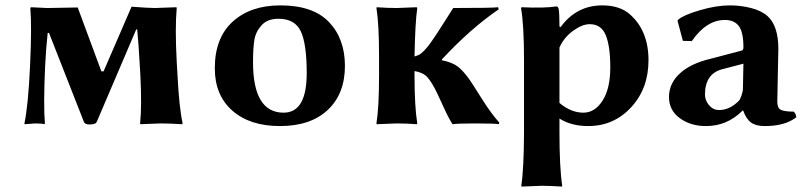

<svg xmlns="http://www.w3.org/2000/svg" viewBox="-20 -459 2989 714"><path d="M147.9 -214.8Q141.1 -67.9 147 0L145 2.9Q135.3 0 110.8 0Q110.8 0 71.8 2.9L70.8 0Q85 -66.9 91.8 -214.8Q98.6 -360.8 92.8 -429.2L95.2 -432.1Q95.2 -432.1 154.8 -429.2L269 -431.2L356.9 -193.8H365.2L469.2 -434.1Q533.2 -429.2 556.2 -429.2Q556.2 -429.2 636.2 -432.1L637.2 -429.2Q630.4 -356 637.2 -229L640.1 -179.2Q646 -60.1 659.2 0L657.2 2.9Q611.3 0 577.1 0Q577.1 0 502 2.9L501 0Q507.8 -64.9 502 -179.2L499 -229Q495.1 -300.8 490.2 -349.1L486.8 -350.1L339.8 -5.9Q335.9 3.9 313 3.9Q295.9 3.9 292 -5.9L162.1 -336.9L157.2 -335.9Q150.9 -275.9 147.9 -214.8Z M778.8 -205.1Q778.8 -317.9 845.2 -378.4Q911.6 -439 1022.9 -439Q1144 -439 1203.4 -377Q1262.7 -314.9 1262.7 -213.9Q1262.7 -109.9 1198.7 -50Q1134.8 9.8 1021 9.8Q909.2 9.8 844 -47.6Q778.8 -105 778.8 -205.1ZM1015.6 -389.2Q974.6 -389.2 952.6 -365Q930.7 -340.8 925.8 -309.8Q920.9 -278.8 920.9 -228Q920.9 -40 1034.7 -40Q1120.6 -40 1120.6 -187Q1120.6 -295.9 1098.6 -342.5Q1076.7 -389.2 1015.6 -389.2Z M1623.5 -238.3V-234.9Q1662.1 -227.1 1682.4 -211.4Q1702.6 -195.8 1725.6 -163.6Q1736.3 -148.4 1771 -93Q1805.7 -37.6 1836.9 -2.9L1834.5 2.9Q1822.3 0 1745.6 0Q1683.6 0 1662.6 2.9Q1650.4 -17.1 1641.1 -36.1Q1631.8 -55.2 1621.3 -78.6Q1610.8 -102.1 1605.5 -112.8Q1585.4 -154.3 1569.3 -171.9Q1553.2 -189.5 1521.5 -194.8V-179.2Q1521.5 -63 1531.7 0L1529.8 2.9Q1489.7 0 1455.6 0L1380.9 2.9L1379.9 0Q1389.6 -60.1 1389.6 -179.2V-248V-250Q1389.6 -369.1 1379.9 -429.2L1380.9 -432.1Q1420.9 -429.2 1455.6 -429.2L1529.8 -432.1L1531.7 -429.2Q1523.9 -376 1521.5 -250V-249Q1536.1 -252.9 1543.9 -258.8Q1562 -272.9 1580.8 -299.1Q1599.6 -325.2 1626.2 -367.7Q1652.8 -410.2 1665.5 -429.2Q1813.5 -429.2 1832.5 -432.1L1834.5 -424.3Q1730 -353 1623.5 -238.3Z M2060.5 -282.2V-76.2Q2103.5 -40 2149.4 -40Q2192.4 -40 2220.9 -85Q2249.5 -129.9 2249.5 -208Q2249.5 -287.1 2232.7 -328.1Q2215.8 -369.1 2172.9 -369.1Q2145 -369.1 2110.8 -344.2Q2076.7 -319.3 2060.5 -282.2ZM2064.5 -357.9Q2123.5 -439 2219.7 -439Q2283.7 -439 2321.3 -406.7Q2391.6 -345.7 2391.6 -234.9Q2391.6 -129.9 2327.1 -60.1Q2262.7 9.8 2167.5 9.8Q2104.5 9.8 2060.5 -18.1V32.2Q2060.5 165 2070.8 231.9L2068.8 234.9Q2027.8 231.9 1993.7 231.9L1919.4 234.9L1918.5 231.9Q1928.2 168.9 1928.7 32.2V-234.9Q1928.7 -367.7 1917.5 -429.2L1919.4 -432.1Q2004.4 -428.2 2048.8 -435.1Q2055.7 -435.1 2057.6 -424.8Q2060.5 -409.2 2060.5 -360.8Z M2744.6 -222.2 2664.6 -201.2Q2601.6 -184.1 2601.6 -106.9Q2601.6 -85.9 2616.7 -67.9Q2631.8 -49.8 2653.8 -49.8Q2693.8 -49.8 2727.5 -84Q2732.4 -88.9 2737.5 -104Q2742.7 -119.1 2742.7 -128.9ZM2870.6 -80.1Q2870.6 -57.1 2884 -50.5Q2897.5 -43.9 2931.6 -43.9Q2939.5 -37.1 2941.4 -22.9Q2898.4 10.3 2822.8 9.8Q2790.5 9.8 2772.5 -3.7Q2754.4 -17.1 2743.7 -47.9H2741.7Q2683.6 10.3 2604.5 9.8Q2548.3 9.8 2508.1 -19.5Q2467.8 -48.8 2467.8 -98.1Q2467.8 -148.9 2508.3 -186Q2548.8 -223.1 2621.6 -240.2L2738.8 -271Q2744.6 -272.9 2744.6 -283.2Q2744.6 -339.4 2727.5 -362.1Q2710.4 -384.8 2675.8 -384.8Q2606.9 -384.8 2552.7 -306.2L2519.5 -307.1L2499.5 -381.8L2502.4 -386.2Q2522.5 -403.3 2583 -421.1Q2643.6 -439 2694.8 -439Q2734.9 -439 2773.7 -429Q2812.5 -418.9 2834.5 -398.9Q2874.5 -362.8 2874.5 -276.9Q2874.5 -273.9 2872.6 -185.5Q2870.6 -97.2 2870.6 -80.1Z"/></svg>

Font: Linux Biolinum
Style: Bold
Weight: 700
Designer: Philipp H. Poll
Foundry: Philipp H. Poll
Version: Version 1.3.2 ; ttfautohint (v0.9)